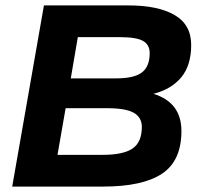

<svg xmlns="http://www.w3.org/2000/svg" viewBox="-20 -688 734 708"><path d="M25 0 142 -668H454Q563 -668 624 -632.5Q685 -597 685 -522Q685 -447 648.5 -403Q612 -359 546 -342Q649 -310 649 -205Q649 -95 577.5 -47.5Q506 0 360 0ZM241 -399H408Q475 -399 503.5 -421Q532 -443 532 -492Q532 -523 507.5 -537Q483 -551 423 -551H267ZM192 -117H358Q435 -117 469 -140.5Q503 -164 503 -220Q503 -255 473.5 -272Q444 -289 375 -289H222Z"/></svg>

Font: Gantari
Style: Bold Italic
Weight: 700
Italic angle: -10°
Designer: Anugrah Pasau
Foundry: Lafontype
Version: Version 1.000; ttfautohint (v1.8.4.7-5d5b)